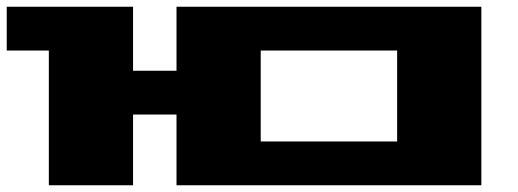

<svg xmlns="http://www.w3.org/2000/svg" viewBox="-20 -550 1539 570"><path d="M0 -400V-530H375V-340H504V-530H1409V0H504V-210H375V0H125V-400ZM754 -130H1159V-400H754Z"/></svg>

Font: Stalin One
Style: Regular
Weight: 400
Designer: Jovanny Lemonad
Foundry: Alexey Maslov, Jovanny Lemonad
Version: Version 3.002; ttfautohint (v0.91) -l 8 -r 50 -G 200 -x 0 -w